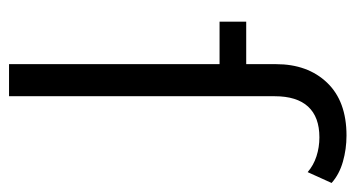

<svg xmlns="http://www.w3.org/2000/svg" viewBox="-201 -586 787 425"><g transform="rotate(90 192.5 -373.5)"><path d="M122 0V-591Q122 -661 163 -704Q204 -747 280 -747Q310 -747 338 -739Q366 -731 385 -714L361 -661Q346 -674 326 -680.5Q306 -687 284 -687Q239 -687 216 -662Q193 -637 193 -588V0ZM28 -466V-525H159V-466Z"/></g></svg>

Font: MOST Montserrat
Style: Regular
Weight: 400
Designer: Julieta Ulanovsky
Foundry: Julieta Ulanovsky
Version: Version 8.000;March 11, 2024;FontCreator 15.0.0.2926 64-bit